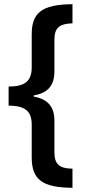

<svg xmlns="http://www.w3.org/2000/svg" viewBox="-20 -735 403 914"><path d="M325 159V68C260 67 239 45 239 -12V-161C239 -224 210 -263 141 -275V-281C210 -292 239 -331 239 -395V-545C239 -605 265 -622 325 -624V-715C176 -714 131 -672 131 -571V-415C131 -349 99 -323 21 -323V-232C103 -232 131 -203 131 -141V14C131 120 181 158 325 159Z"/></svg>

Font: Noto Sans Gujarati UI Condensed SemiBold
Style: Regular
Weight: 600
Width: 3
Designer: Jelle Bosma - Monotype Design Team, Universal Thirst
Foundry: Monotype Imaging Inc.
Version: Version 2.106